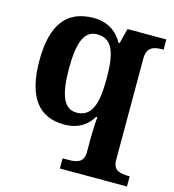

<svg xmlns="http://www.w3.org/2000/svg" viewBox="-114 -641 875 965"><g transform="rotate(15 324.0 -158.5)"><path d="M286 229H635V176H629C585 176 548 169 548 114V-413C548 -474 585 -483 629 -483H635V-536H433L413 -458H407C377 -512 328 -546 256 -546C119 -546 46 -461 46 -269C46 -76 119 10 248 10C323 10 367 -23 395 -69H401C398 -38 396 15 396 49V114C396 169 359 176 315 176H286ZM293 -64C226 -64 200 -135 200 -268C200 -404 226 -471 293 -471C372 -471 396 -405 396 -267C396 -135 372 -64 293 -64Z"/></g></svg>

Font: Noto Serif Lao
Style: Bold
Weight: 700
Designer: Monotype Design Team
Foundry: Monotype Imaging Inc.
Version: Version 2.003